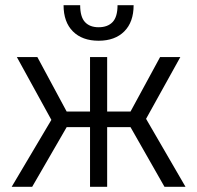

<svg xmlns="http://www.w3.org/2000/svg" viewBox="-20 -720 760 740"><path d="M483 -230H393V0H327V-230H237L104 0H25L178 -258L45 -500H124L237 -290H327V-500H393V-290H483L597 -500H675L543 -262L695 0H614ZM360 -563Q297 -563 261 -599Q225 -635 225 -700H289Q289 -655 307.5 -635Q326 -615 360 -615Q395 -615 414 -635Q433 -655 433 -700H495Q495 -635 459 -599Q423 -563 360 -563Z"/></svg>

Font: PT Root UI Web
Style: Regular
Weight: 400
Designer: Vitaly Kuzmin
Foundry: ParaType Ltd.
Version: Version 1.000W